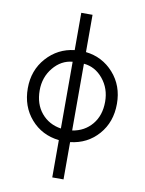

<svg xmlns="http://www.w3.org/2000/svg" viewBox="-97 -753 785 1040"><g transform="rotate(10 295.0 -232.5)"><path d="M264.2 -685.1H326.2V-480Q418 -469.7 479 -401.1Q540 -332.5 540 -232.9Q540 -132.3 480.2 -64Q420.4 4.4 326.2 15.1V220.2H264.2V15.1Q169.4 4.4 109.6 -64.2Q49.8 -132.8 49.8 -232.9Q49.8 -332 111.3 -400.9Q172.9 -469.7 264.2 -480ZM115.2 -232.9Q115.2 -157.2 156.2 -108.2Q197.3 -59.1 264.2 -48.8V-416Q202.1 -410.6 158.7 -357.9Q115.2 -305.2 115.2 -232.9ZM326.2 -48.8Q393.1 -59.1 434.1 -108.2Q475.1 -157.2 475.1 -232.9Q475.1 -305.7 431.9 -358.2Q388.7 -410.6 326.2 -416Z"/></g></svg>

Font: Kreadon
Style: Regular
Weight: 400
Designer: kohakuno
Foundry: StudioGnu
Version: Version 1.000;Glyphs 3.1.2 (3151)